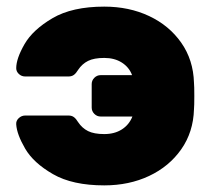

<svg xmlns="http://www.w3.org/2000/svg" viewBox="-20 -550 643 580"><path d="M379 -323Q370 -347 348 -361Q326 -375 295 -375Q264 -375 246 -366Q228 -357 216 -339Q210 -329 203.5 -324Q197 -319 187 -319H56Q45 -319 37 -326.5Q29 -334 29 -344Q29 -373 54 -416.5Q79 -460 138.5 -495Q198 -530 295 -530Q370 -530 430.5 -501.5Q491 -473 527.5 -421Q564 -369 566 -300Q567 -290 567 -260Q567 -230 566 -220Q564 -151 527.5 -99Q491 -47 430.5 -18.5Q370 10 295 10Q199 10 140 -24Q81 -58 56 -101Q31 -144 29 -174Q28 -185 36.5 -193Q45 -201 56 -201H187Q197 -201 203.5 -196Q210 -191 216 -181Q228 -163 246 -154Q264 -145 295 -145Q326 -145 348 -159Q370 -173 380 -198H284Q273 -198 265 -206Q257 -214 257 -225V-296Q257 -307 265 -315Q273 -323 284 -323Z"/></svg>

Font: Rubik
Style: Regular
Weight: 700
Designer: Hubert & Fischer
Foundry: Hubert & Fischer
Version: Version 1.100